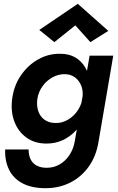

<svg xmlns="http://www.w3.org/2000/svg" viewBox="-20 -752 620 1007"><path d="M7 32Q5 93 28 139Q51 185 99 210Q147 235 219 235Q290 235 348.5 205.5Q407 176 446 121Q485 66 497 -10L574 -460H450L372 -10Q365 30 344 61.5Q323 93 292.5 110.5Q262 128 225 128Q193 128 171.5 116Q150 104 140 82.5Q130 61 130 32ZM44 -235Q35 -169 55 -115.5Q75 -62 118.5 -30.5Q162 1 224 1Q270 1 309 -17Q348 -35 378 -67.5Q408 -100 427 -142.5Q446 -185 453 -234Q459 -282 452.5 -324Q446 -366 426.5 -399Q407 -432 374.5 -451Q342 -470 296 -470Q234 -471 180 -440.5Q126 -410 89.5 -356.5Q53 -303 44 -235ZM176 -234Q182 -271 203.5 -300.5Q225 -330 256.5 -347Q288 -364 322 -363Q346 -362 364 -352Q382 -342 394.5 -324Q407 -306 411.5 -283.5Q416 -261 412 -235Q408 -208 394.5 -184Q381 -160 361.5 -142.5Q342 -125 318.5 -115.5Q295 -106 271 -107Q237 -107 213.5 -124Q190 -141 180.5 -170Q171 -199 176 -234ZM375 -619 454 -531 548 -590 388 -732 186 -595 265 -531Z"/></svg>

Font: Jost SemiBold
Style: Italic
Weight: 600
Italic angle: -5°
Version: Version 3.710